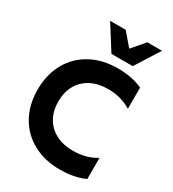

<svg xmlns="http://www.w3.org/2000/svg" viewBox="-243 -1161 1173 1304"><g transform="rotate(30 343.5 -509.0)"><path d="M35 -382Q35 -500 85 -590Q135 -680 226 -729.5Q317 -779 437 -779Q546 -779 631 -741V-575Q551 -624 449 -624Q373 -624 316 -594.5Q259 -565 228 -510.5Q197 -456 197 -382Q197 -309 228 -254.5Q259 -200 316 -170.5Q373 -141 449 -141Q554 -141 631 -190V-24Q548 14 437 14Q317 14 226 -35.5Q135 -85 85 -174.5Q35 -264 35 -382ZM228 -1032H350L435 -933L520 -1032H635L515 -842H348Z"/></g></svg>

Font: Application
Style: Bold
Weight: 700
Designer: Wei Huang
Foundry: Wei Huang
Version: Version 0.012